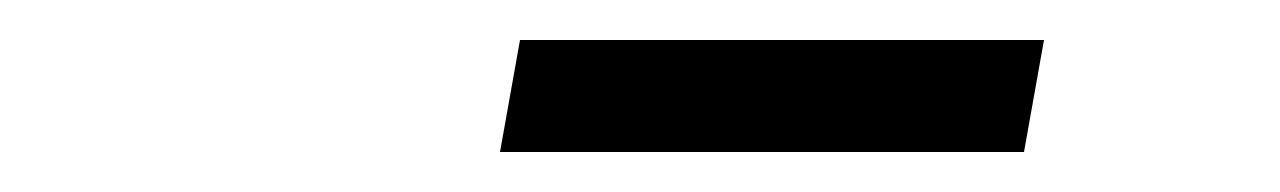

<svg xmlns="http://www.w3.org/2000/svg" viewBox="-20 -670 640 96"><path d="M230 -594 240 -650H502L492 -594Z"/></svg>

Font: Celebes
Style: Italic
Weight: 400
Italic angle: -10°
Designer: Anugrah Pasau
Foundry: Lafontype
Version: Version 1.000; ttfautohint (v1.8.4)